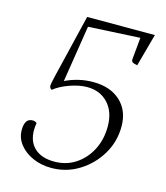

<svg xmlns="http://www.w3.org/2000/svg" viewBox="-101 -719 697 808"><g transform="rotate(15 248.0 -314.5)"><path d="M197 12Q152 12 115.5 -4.5Q79 -21 57.5 -48.5Q36 -76 36 -110Q36 -161 70 -161Q82 -161 89 -154Q86 -138 86 -123Q86 -73 116.5 -45Q147 -17 202 -17Q254 -17 294.5 -43.5Q335 -70 358.5 -115.5Q382 -161 382 -218Q382 -281 347.5 -318.5Q313 -356 256 -356Q222 -356 181 -341.5Q140 -327 114 -306Q104 -311 104 -323Q104 -326 106.5 -338Q109 -350 112 -363L179 -641H474L435 -499Q418 -502 413 -506.5Q408 -511 409 -519L418 -614L193 -602L154 -355Q212 -383 275 -383Q350 -383 394 -342.5Q438 -302 438 -233Q438 -166 404.5 -110.5Q371 -55 316.5 -21.5Q262 12 197 12Z"/></g></svg>

Font: Petrona ExtraLight
Style: Italic
Weight: 200
Italic angle: -9°
Designer: Ringo R. Seeber
Foundry: Ringo R. Seeber
Version: Version 2.001; ttfautohint (v1.8.3)